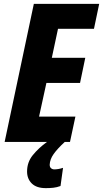

<svg xmlns="http://www.w3.org/2000/svg" viewBox="-20 -734 533 993"><path d="M4 0 155 -714H493L466 -585H280L248 -435H421L394 -305H220L182 -131H370L342 0ZM217 239Q169 239 144.5 215Q120 191 120 153Q120 105 149.5 68.5Q179 32 223 0H315Q277 35 257.5 62.5Q238 90 237 118Q237 130 244 136Q251 142 261 142Q271 142 282.5 140Q294 138 306 134L293 228Q274 235 256 237Q238 239 217 239Z"/></svg>

Font: Noto Sans Condensed ExtraBold
Style: Italic
Weight: 800
Width: 3
Italic angle: -12°
Designer: Monotype Design Team
Foundry: Monotype Imaging Inc.
Version: Version 2.013; ttfautohint (v1.8.4.7-5d5b)